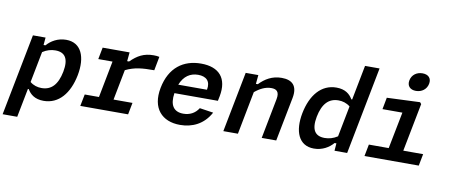

<svg xmlns="http://www.w3.org/2000/svg" viewBox="-88 -1128 3888 1653"><g transform="rotate(10 1855.5 -301.0)"><path d="M569.5 -256.5C600.5 -417.5 553 -539.5 419.5 -539.5C346 -539.5 287.5 -504 251 -461.5H234.5L240.5 -527.5H130L-9 186.5H118.5L167.5 -65.5H175C199.5 -23 240.5 12 317.5 12C450 12 537.5 -93.5 569.5 -256.5ZM180 -128.5 232.5 -399C269 -423.5 307 -433.5 343.5 -433.5C428.5 -433.5 464 -380.5 442 -265C419 -147.5 365.5 -93.5 281 -93.5C245.5 -93.5 210 -103.5 180 -128.5Z M975 -527.5H739.5L719.5 -424H844L782 -103.5H657.5L637 0H1055L1075 -103.5H909.5L961 -369.5C1039.5 -407.5 1105.5 -413 1211 -413L1234 -534C1219 -537.5 1203.5 -539 1184 -539C1098 -539 1043.5 -508 984 -449.5H967.5Z M1291 -273C1255.5 -90 1352.5 12 1509.5 12C1616 12 1714.5 -32 1773.5 -141.5L1654 -159.5C1622.5 -110 1575.5 -88 1521.5 -88C1436.5 -88 1399.5 -143.5 1416 -249H1796L1804.5 -290.5C1835.5 -452 1756.5 -539.5 1599 -539.5C1445 -539.5 1326.5 -456 1291 -273ZM1436 -326.5C1467 -405.5 1523 -440 1590.5 -440C1660.5 -440 1702 -404 1687 -326.5Z M2350 0 2425 -384.5C2446 -493.5 2395.5 -539 2303.5 -539C2220.5 -539 2159.5 -501.5 2109.5 -449.5H2093L2100.5 -527.5H1990L1887.5 0H2015L2087.5 -376C2132 -413 2179.5 -437 2230.5 -437C2274.5 -437 2304 -419 2291 -351L2223 0Z M2530.5 -270C2499.5 -109.5 2547 12.5 2680.5 12.5C2754 12.5 2812.5 -23 2848.5 -65.5H2864.5L2859.5 0H2970L3118.5 -765H2991.5L2932.5 -461H2925C2900.5 -503.5 2859.5 -538.5 2782.5 -538.5C2650 -538.5 2562.5 -433 2530.5 -270ZM2658 -262C2681 -379 2734.5 -433 2819 -433C2854.5 -433 2890 -423 2920.5 -398L2868 -127.5C2831 -103.5 2793.5 -93.5 2756.5 -93.5C2671.5 -93.5 2636 -146 2658 -262Z M3121.5 0H3596L3616 -103.5H3442.5L3524.5 -525L3512.5 -539.5L3223.5 -527.5L3204 -424.5H3378L3315 -103.5H3141.5ZM3459.5 -629C3511 -629 3552 -660 3561.5 -709C3571 -758 3542 -788 3490.5 -788C3439.5 -788 3398.5 -758 3389 -709C3379.5 -660 3408.5 -629 3459.5 -629Z"/></g></svg>

Font: Monaspace Neon SemiBold
Style: Italic
Weight: 600
Italic angle: -11°
Designer: Riley Cran & the Lettermatic Team
Foundry: Lettermatic
Version: Version 1.200 (Monaspace Neon)